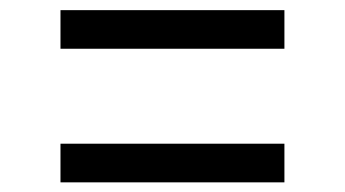

<svg xmlns="http://www.w3.org/2000/svg" viewBox="-20 -494 693 386"><path d="M551.8 -473.6V-396H101.6V-473.6ZM551.8 -205.1V-127.4H101.6V-205.1Z"/></svg>

Font: Merriweather
Style: Regular
Weight: 400
Designer: Eben Sorkin
Foundry: Eben Sorkin
Version: Version 1.584; ttfautohint (v1.8.1)